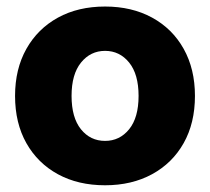

<svg xmlns="http://www.w3.org/2000/svg" viewBox="-20 -547 633 579"><path d="M296.9 11.7Q215.8 11.7 154.8 -21.5Q93.8 -54.7 59.6 -115.2Q25.4 -175.8 25.4 -257.8Q25.4 -338.9 59.6 -399.7Q93.8 -460.4 154.8 -493.9Q215.8 -527.3 296.9 -527.3Q377.4 -527.3 438.7 -493.9Q500 -460.4 533.9 -399.7Q567.9 -338.9 567.9 -257.8Q567.9 -175.8 533.9 -115.5Q500 -55.2 438.7 -21.7Q377.4 11.7 296.9 11.7ZM296.9 -122.1Q340.8 -122.1 369.4 -157.2Q397.9 -192.4 397.9 -257.8Q397.9 -323.2 369.4 -358.4Q340.8 -393.6 296.9 -393.6Q252.9 -393.6 224.4 -358.4Q195.8 -323.2 195.8 -257.8Q195.8 -192.4 224.1 -157.2Q252.4 -122.1 296.9 -122.1Z"/></svg>

Font: Inter Display ExtraBold
Style: Regular
Weight: 800
Designer: Rasmus Andersson
Foundry: rsms
Version: Version 4.000;git-a52131595